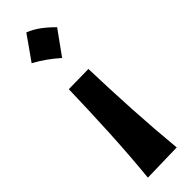

<svg xmlns="http://www.w3.org/2000/svg" viewBox="-281 -623 849 849"><g transform="rotate(-45 143.5 -198.0)"><path d="M124.6 -614.9Q154.7 -603.6 182.9 -582.7Q211.1 -561.7 237.4 -534.9Q197.1 -478.5 156.8 -423.1Q132.1 -445.2 104.5 -465Q76.8 -484.9 45.1 -502.1Q65.5 -531.1 85.4 -559Q105.3 -587 124.6 -614.9ZM50.8 219.2Q63.5 89.8 70.1 -41.3Q76.7 -172.4 80.1 -304.7L204.6 -306.6Q208.5 -174.3 215.8 -43.9Q223.1 86.4 235.4 214.8Z"/></g></svg>

Font: Pinar DS1 Bold
Style: Regular
Weight: 700
Designer: Amin Abedi
Version: Version 3.000